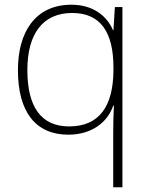

<svg xmlns="http://www.w3.org/2000/svg" viewBox="-20 -560 630 814"><path d="M460 0V234H499V-530H467L461 -432H459C434 -491 376 -540 283 -540C128 -540 56 -422 56 -263C56 -84 132 11 270 11C368 11 436 -41 460 -112H463C461 -81 460 -31 460 0ZM273 -24C155 -24 96 -106 96 -263C96 -416 161 -505 286 -505C406 -505 461 -424 461 -273V-262C460 -112 403 -24 273 -24Z"/></svg>

Font: Noto Sans Gurmukhi ExtraLight
Style: Regular
Weight: 200
Designer: Jelle Bosma - Monotype Design Team
Foundry: Monotype Imaging Inc.
Version: Version 2.004